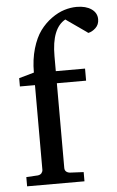

<svg xmlns="http://www.w3.org/2000/svg" viewBox="-53 -774 495 811"><g transform="rotate(-5 194.5 -368.5)"><path d="M99.1 -476.1Q99.1 -531.7 112.5 -577.4Q126 -623 147.2 -651.9Q168.5 -680.7 196 -700.4Q223.6 -720.2 250.5 -728.5Q277.3 -736.8 303.2 -736.8Q341.8 -736.8 365.5 -720.5Q389.2 -704.1 389.2 -676.8Q389.2 -654.3 374 -640.1Q358.9 -626 342.8 -623Q341.3 -624.5 335 -628.9L258.3 -682.6Q252.4 -686.5 251 -688Q191.9 -655.8 191.9 -538.1V-474.1H315.9V-422.9H191.9V-64Q191.9 -45.4 212.9 -42L272 -39.1V0H28.8V-39.1L78.1 -42Q88.9 -43.5 94 -50Q99.1 -56.6 99.1 -64V-422.9H35.2V-458Z"/></g></svg>

Font: TAML ThiruValluvar
Style: Regular
Weight: 400
Version: Version 0.271; dev 7ad24fM